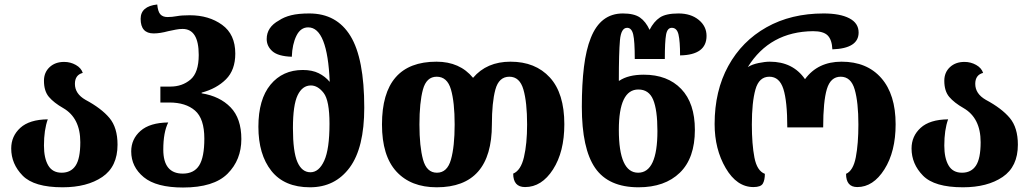

<svg xmlns="http://www.w3.org/2000/svg" viewBox="-20 -825 4594 856"><path d="M259 10Q368 10 436 -36Q504 -82 504 -180Q504 -256 468 -299Q432 -342 361 -380Q314 -407 314 -451Q314 -491 349 -500Q342 -522 318 -535.5Q294 -549 266 -549Q226 -549 201 -525.5Q176 -502 176 -465Q176 -419 198 -393Q220 -367 262 -343Q338 -299 338 -191Q338 -118 317 -86.5Q296 -55 255 -55Q214 -55 195 -87.5Q176 -120 176 -176Q176 -246 193 -293Q111 -292 70.5 -255Q30 -218 30 -163Q30 -94 81 -42Q132 10 259 10Z M796 11Q933 11 994.5 -50.5Q1056 -112 1056 -205Q1056 -297 1008 -346.5Q960 -396 879 -409V-412Q946 -430 987.5 -471.5Q1029 -513 1029 -586Q1029 -672 970 -714.5Q911 -757 826 -757Q790 -757 768.5 -753Q747 -749 727 -749Q706 -749 695 -761Q684 -773 681 -805Q607 -797 607 -741Q607 -676 665 -676Q693 -676 730 -686Q749 -690 764 -693Q779 -696 794 -696Q866 -696 866 -580Q866 -501 829 -470Q792 -439 740 -439H695V-368H735Q808 -368 849.5 -332Q891 -296 891 -207Q891 -124 868 -87.5Q845 -51 795 -51Q708 -51 708 -158Q708 -235 730 -279Q648 -278 606.5 -241.5Q565 -205 565 -150Q565 -81 621 -35Q677 11 796 11Z M1362 10Q1474 10 1539 -78Q1604 -166 1604 -345Q1604 -564 1542.5 -664.5Q1481 -765 1359 -765Q1310 -765 1278 -757Q1246 -749 1224 -734Q1169 -704 1169 -651Q1169 -619 1194.5 -596.5Q1220 -574 1281 -572Q1283 -628 1301.5 -665.5Q1320 -703 1354 -703Q1440 -703 1450 -460Q1430 -484 1401 -498.5Q1372 -513 1330 -513Q1240 -513 1186 -447.5Q1132 -382 1132 -260Q1132 -136 1190 -63Q1248 10 1362 10ZM1364 -57Q1326 -57 1306 -102.5Q1286 -148 1286 -254Q1286 -357 1307 -400.5Q1328 -444 1366 -444Q1397 -444 1423 -410.5Q1449 -377 1449 -273Q1449 -160 1425.5 -108.5Q1402 -57 1364 -57Z M1927 10Q2173 10 2173 -270Q2173 -368 2188.5 -425.5Q2204 -483 2251 -483Q2297 -483 2313.5 -426Q2330 -369 2330 -270Q2330 -184 2316 -124.5Q2302 -65 2268 -51Q2268 9 2321 9Q2395 9 2445.5 -69.5Q2496 -148 2496 -271Q2496 -409 2431.5 -479.5Q2367 -550 2256 -550Q2150 -550 2089 -478Q2030 -550 1926 -550Q1683 -550 1683 -270Q1683 -130 1747.5 -60Q1812 10 1927 10ZM1928 -55Q1882 -55 1866 -113.5Q1850 -172 1850 -270Q1850 -368 1865.5 -425.5Q1881 -483 1927 -483Q1974 -483 1990.5 -426Q2007 -369 2007 -270Q2007 -172 1990.5 -113.5Q1974 -55 1928 -55Z M2827 10Q2944 10 3011 -55Q3078 -120 3078 -246Q3078 -365 3017 -428.5Q2956 -492 2850 -492Q2781 -492 2741 -465H2739Q2739 -591 2744 -646Q2749 -701 2776 -701Q2796 -701 2803 -671.5Q2810 -642 2810 -562H2944Q2944 -639 2949.5 -670Q2955 -701 2975 -701Q2998 -701 3005 -671Q3012 -641 3012 -578Q3130 -580 3130 -665Q3130 -708 3095 -736.5Q3060 -765 3005 -765Q2949 -765 2922 -747Q2895 -729 2876 -692Q2859 -729 2833 -747Q2807 -765 2757 -765Q2657 -765 2614 -656Q2593 -604 2583.5 -527Q2574 -450 2574 -349Q2574 -162 2633.5 -76Q2693 10 2827 10ZM2825 -55Q2739 -55 2739 -246Q2739 -426 2826 -426Q2873 -426 2892 -380.5Q2911 -335 2911 -241Q2911 -55 2825 -55Z M3339 9Q3372 9 3381 -6.5Q3390 -22 3390 -50Q3355 -63 3343.5 -122.5Q3332 -182 3332 -270Q3332 -369 3348 -426Q3364 -483 3410 -483Q3455 -483 3472.5 -428.5Q3490 -374 3490 -257H3650Q3650 -373 3666.5 -428Q3683 -483 3728 -483Q3774 -483 3790.5 -426Q3807 -369 3807 -270Q3807 -184 3795.5 -124Q3784 -64 3752 -50Q3752 9 3802 9Q3873 9 3923 -70Q3973 -149 3973 -271Q3973 -404 3909 -477Q3845 -550 3732 -550Q3626 -550 3569 -472Q3515 -550 3412 -550Q3391 -550 3362 -544Q3333 -538 3314 -526Q3412 -684 3605 -686Q3651 -686 3670 -667Q3689 -648 3691 -605Q3808 -609 3808 -680Q3808 -722 3766.5 -743.5Q3725 -765 3652 -765Q3507 -765 3397.5 -703.5Q3288 -642 3227 -531Q3166 -420 3166 -272Q3166 -160 3215.5 -75.5Q3265 9 3339 9Z M4273 10Q4382 10 4450 -36Q4518 -82 4518 -180Q4518 -256 4482 -299Q4446 -342 4375 -380Q4328 -407 4328 -451Q4328 -491 4363 -500Q4356 -522 4332 -535.5Q4308 -549 4280 -549Q4240 -549 4215 -525.5Q4190 -502 4190 -465Q4190 -419 4212 -393Q4234 -367 4276 -343Q4352 -299 4352 -191Q4352 -118 4331 -86.5Q4310 -55 4269 -55Q4228 -55 4209 -87.5Q4190 -120 4190 -176Q4190 -246 4207 -293Q4125 -292 4084.5 -255Q4044 -218 4044 -163Q4044 -94 4095 -42Q4146 10 4273 10Z"/></svg>

Font: Noto Serif Georgian SemiCondensed Extra
Style: Regular
Weight: 800
Width: 4
Designer: Monotype Design Team
Foundry: Monotype Imaging Inc.
Version: Version 1.901